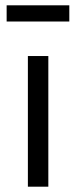

<svg xmlns="http://www.w3.org/2000/svg" viewBox="-20 -703 287 723"><path d="M162 0H85V-492H162ZM241 -622H5V-683H241Z"/></svg>

Font: Wix Madefor Text
Style: Regular
Weight: 400
Designer: Dalton Maag Ltd
Foundry: Dalton Maag Ltd
Version: Version 3.100